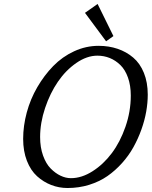

<svg xmlns="http://www.w3.org/2000/svg" viewBox="-20 -942 768 972"><path d="M97.2 0ZM474.1 -921.9 554.2 -759.3 517.1 -732.9 410.2 -877ZM321.8 9.8Q278.8 9.8 239.5 -5.4Q200.2 -20.5 167.7 -49.8Q135.3 -79.1 116.2 -127.9Q97.2 -176.8 97.2 -238.8Q97.2 -304.7 115.5 -372.6Q133.8 -440.4 168.7 -500.5Q203.6 -560.5 249.5 -607.7Q295.4 -654.8 355.2 -682.4Q415 -710 479 -710Q531.2 -710 575.7 -694.8Q620.1 -679.7 654.5 -650.4Q689 -621.1 708.5 -573Q728 -524.9 728 -462.9Q728 -421.4 720.2 -377Q712.4 -332.5 695.8 -286.1Q679.2 -239.7 655.5 -197Q631.8 -154.3 597.9 -116.5Q564 -78.6 523.7 -50.5Q483.4 -22.5 431.4 -6.3Q379.4 9.8 321.8 9.8ZM473.1 -660.2Q419.9 -660.2 366.5 -623.3Q313 -586.4 273.2 -528.3Q233.4 -470.2 208.3 -395.3Q183.1 -320.3 183.1 -248Q183.1 -195.8 198 -154.3Q212.9 -112.8 236.6 -88.9Q260.3 -64.9 286.6 -52.5Q313 -40 338.9 -40Q393.6 -40 448.5 -75Q503.4 -109.9 545.9 -166.5Q588.4 -223.1 615.2 -300.5Q642.1 -377.9 642.1 -458Q642.1 -509.3 627.9 -549.1Q613.8 -588.9 589.6 -612.5Q565.4 -636.2 535.9 -648.2Q506.3 -660.2 473.1 -660.2Z"/></svg>

Font: Pfennig
Style: Italic
Weight: 500
Italic angle: -13°
Version: Version 20120410 ; ttfautohint (v0.8)